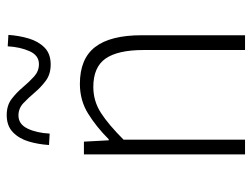

<svg xmlns="http://www.w3.org/2000/svg" viewBox="-109 -641 750 572"><g transform="rotate(-90 266.0 -355.0)"><path d="M92 0V-480H130L134 -406H137Q174 -443 213.5 -467.5Q253 -492 302 -492Q377 -492 412 -446.5Q447 -401 447 -308V0H403V-302Q403 -379 377.5 -415.5Q352 -452 293 -452Q251 -452 216 -429.5Q181 -407 136 -362V0ZM360 -579Q331 -579 311.5 -593.5Q292 -608 276 -627Q260 -646 244.5 -660.5Q229 -675 208 -675Q182 -675 169 -648Q156 -621 154 -582L120 -584Q122 -616 130.5 -644.5Q139 -673 158 -691.5Q177 -710 209 -710Q238 -710 257 -695.5Q276 -681 292 -662Q308 -643 324 -628.5Q340 -614 361 -614Q387 -614 399.5 -642Q412 -670 414 -707L448 -705Q446 -674 437.5 -645Q429 -616 410.5 -597.5Q392 -579 360 -579Z"/></g></svg>

Font: Mada Light
Style: Regular
Weight: 300
Designer: Khaled Hosny
Version: Version 1.5